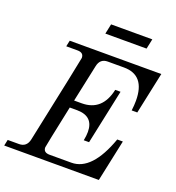

<svg xmlns="http://www.w3.org/2000/svg" viewBox="-188 -1037 1066 1163"><g transform="rotate(20 345.0 -455.5)"><path d="M580.6 0H-29.3L-21 -39.1H51.8Q101.1 -39.1 112.3 -90.8Q231 -651.4 231 -659.2Q231 -693.4 190.9 -693.4H118.2L126.5 -732.4H716.8L659.7 -463.9H623.5Q627.9 -498.5 627.9 -527.8Q627.9 -692.4 490.7 -692.4H386.2Q337.4 -692.4 326.7 -641.6L275.4 -400.9H324.2Q456.1 -400.9 487.3 -546.9H521.5L446.8 -194.8H412.6Q418.9 -225.6 418.9 -250.5Q418.9 -350.6 314 -352.1H265.1Q208 -81.5 208 -74.7Q208 -41.5 248 -41.5H388.7Q520.5 -41.5 601.6 -268.6H637.7ZM580.1 -846.7H314.5L328.1 -911.1H593.8Z"/></g></svg>

Font: Munson
Style: Italic
Weight: 400
Italic angle: -12°
Designer: Paul James MIller
Foundry: High-Logic / Made with FontCreator
Version: Version 2.10;May 5, 2019;FontCreator 11.5.0.2430 64-bit